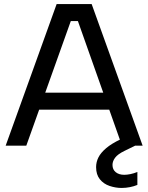

<svg xmlns="http://www.w3.org/2000/svg" viewBox="-20 -720 732 949"><path d="M621 -51 648 0 595 26Q562 42 549 59.5Q536 77 536 95Q536 118 552 131Q568 144 594 144Q608 144 625 140.5Q642 137 659 130V194Q642 201 622 205Q602 209 581 209Q551 209 521.5 199Q492 189 473.5 166Q455 143 455 106Q455 81 466.5 58Q478 35 504.5 12.5Q531 -10 575 -31ZM365 -616H330L110 0H8L260 -700H433L685 0H583ZM137 -262H545V-178H137Z"/></svg>

Font: Albert Sans Medium
Style: Regular
Weight: 500
Designer: Andreas Rasmussen
Foundry: a.Foundry
Version: Version 1.025